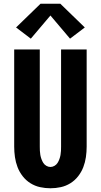

<svg xmlns="http://www.w3.org/2000/svg" viewBox="-20 -1000 540 1028"><path d="M250 8Q222 8 194.5 2Q167 -4 143 -19Q119 -34 101.5 -56.5Q84 -79 74 -105Q64 -131 60 -159Q56 -187 56 -215V-735H193V-215Q193 -204 193.5 -192.5Q194 -181 196 -170Q198 -159 202 -148Q206 -137 212 -127.5Q218 -118 228.5 -112Q239 -106 250 -106Q261 -106 271.5 -112Q282 -118 288 -127.5Q294 -137 298 -148Q302 -159 304 -170Q306 -181 306.5 -192.5Q307 -204 307 -215V-735H444V-215Q444 -187 440 -159Q436 -131 426 -105Q416 -79 398.5 -56.5Q381 -34 357 -19Q333 -4 305.5 2Q278 8 250 8ZM145 -793 66 -853 197 -980H303L434 -853L355 -793L250 -917Z"/></svg>

Font: Iosevka SS04 Heavy
Style: Regular
Weight: 900
Monospace: yes
Designer: Belleve Invis
Foundry: Belleve Invis
Version: Version 19.0.0; ttfautohint (v1.8.4)